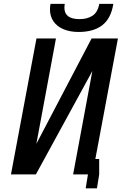

<svg xmlns="http://www.w3.org/2000/svg" viewBox="-20 -930 649 1024"><path d="M246.5 -880.5Q246.5 -894.5 249.5 -909.5H325.5Q323.5 -899.5 323.5 -888.5Q323.5 -828 404.5 -828Q446 -828 473.8 -846.5Q501.5 -865 509.5 -909.5H584.5Q572 -831.5 525.5 -795.5Q479 -759.5 399 -759.5Q354 -759.5 319.5 -773.8Q285 -788 265.8 -815.2Q246.5 -842.5 246.5 -880.5ZM174.5 -725H278.5L174 -163L468.5 -725H609L488.5 -82H509V0.5L497 74.5H437L449 0.5V0H370L472.5 -551L171.5 0H38.5Z"/></svg>

Font: JuliaMono Medium
Style: Italic
Weight: 500
Italic angle: -9°
Monospace: yes
Designer: cormullion
Foundry: corm
Version: Version 0.054; ttfautohint (v1.8.4)